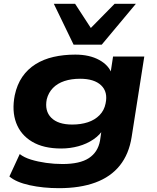

<svg xmlns="http://www.w3.org/2000/svg" viewBox="-20 -791 818 1002"><path d="M288 191Q205 191 134.5 175.5Q64 160 29 130L83 13Q106 31 142 42Q178 53 220.5 59Q263 65 306 65Q397 65 444 34Q491 3 502 -57L511 -119H521Q502 -87 467.5 -63.5Q433 -40 389.5 -28Q346 -16 299 -16Q207 -16 147.5 -51.5Q88 -87 64.5 -149.5Q41 -212 57 -294Q69 -350 96.5 -390Q124 -430 165.5 -456Q207 -482 259.5 -494Q312 -506 373 -506Q447 -506 498 -478Q549 -450 564 -404H556L570 -496H733L667 -76Q653 13 605.5 72.5Q558 132 478 161.5Q398 191 288 191ZM357 -141Q402 -141 438.5 -153Q475 -165 499.5 -190Q524 -215 531 -251Q544 -311 508 -345.5Q472 -380 398 -380Q352 -380 316 -368Q280 -356 256.5 -332Q233 -308 224 -273Q212 -212 247.5 -176.5Q283 -141 357 -141ZM364 -558 261 -771H372L454 -645L578 -771H689L511 -558Z"/></svg>

Font: Nunito Sans 10pt Expanded ExtraBold
Style: Italic
Weight: 800
Width: 7
Italic angle: -9°
Designer: Vernon Adams
Foundry: Vernon Adams
Version: Version 3.101;gftools[0.9.27]